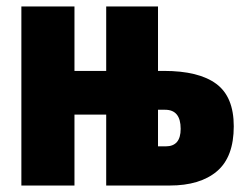

<svg xmlns="http://www.w3.org/2000/svg" viewBox="-20 -573 765 593"><path d="M538 -175Q538 -121 492 -121H468V-234H490Q538 -234 538 -175ZM308 -553V-354H210V-553H46V0H210V-219H308V0H504Q598 0 650 -44Q702 -88 702 -183Q702 -274 648 -314Q594 -354 486 -354H468V-553Z"/></svg>

Font: Noto Sans Display Condensed Black
Style: Regular
Weight: 900
Width: 3
Designer: Monotype Design team
Foundry: Monotype Imaging Inc.
Version: 1.000